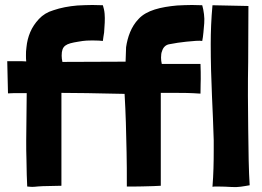

<svg xmlns="http://www.w3.org/2000/svg" viewBox="-20 -746 1050 769"><path d="M119 2C140 0 149 -1 226 -2V-374C237 -374 310 -373 329 -373C349 -372 456 -371 479 -370C480 -352 481 -332 482 -311C484 -273 484 -258 487 -136C488 -97 488 -52 488 1C495 2 600 0 624 -2V-374H687C711 -374 741 -374 783 -371C783 -397 784 -424 784 -429C784 -449 784 -465 783 -490H628C626 -498 625 -507 625 -515C625 -525 626 -535 629 -541C633 -556 644 -567 659 -569C672 -572 712 -578 726 -579C756 -582 778 -584 790 -582C794 -600 796 -631 798 -653C800 -675 796 -704 790 -725C776 -725 763 -726 749 -726C729 -726 710 -725 689 -724C624 -718 567 -705 535 -670C505 -639 491 -597 485 -557L483 -499L230 -498C228 -507 227 -515 227 -523C227 -564 244 -571 293 -579C320 -584 337 -584 350 -584C372 -584 382 -583 392 -582C393 -592 395 -603 397 -616C399 -645 401 -668 399 -691C398 -704 395 -715 392 -725C378 -725 364 -726 350 -726C331 -726 311 -725 290 -724C255 -721 223 -715 194 -705C170 -698 151 -686 136 -670C121 -654 109 -636 101 -617C93 -598 88 -578 86 -557C84 -545 84 -534 84 -524C84 -516 84 -508 85 -500C74 -501 62 -501 50 -501H9L12 -372C27 -373 40 -373 52 -373H87C87 -355 85 -206 85 -183C85 -156 85 -129 86 -106C86 -77 88 -12 89 1C98 2 108 3 119 2ZM908 3C933 5 956 0 980 -4C978 -32 977 -65 976 -104C975 -143 973 -315 973 -362C973 -408 973 -453 974 -497C974 -517 975 -667 975 -722L831 -725C826 -671 824 -619 824 -569C824 -499 826 -431 829 -362C832 -303 834 -243 836 -184V-143C836 -96 835 -48 831 2C835 1 842 1 851 1C869 1 894 2 908 3Z"/></svg>

Font: Londrina Solid CC
Style: CC
Weight: 400
Designer: Marcelo Magalhaes
Foundry: Tipos Pereira
Version: Version 1.003;FEAKit 1.0